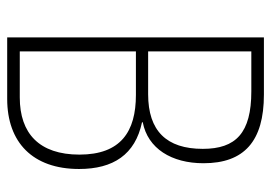

<svg xmlns="http://www.w3.org/2000/svg" viewBox="-130 -624 754 534"><g transform="rotate(90 247.0 -357.0)"><path d="M243 -714H84V0H255C376 0 450 -71 450 -200C450 -295 410 -356 320 -375V-377C393 -391 434 -457 434 -546C434 -659 373 -714 243 -714ZM242 -392H123V-679H234C350 -679 394 -636 394 -544C394 -443 344 -392 242 -392ZM123 -358H244C346 -358 410 -316 410 -201C410 -89 351 -35 251 -35H123Z"/></g></svg>

Font: Noto Sans Condensed ExtraLight
Style: Regular
Weight: 200
Width: 3
Designer: Monotype Design Team
Foundry: Monotype Imaging Inc.
Version: Version 2.013